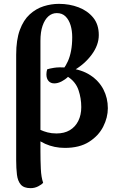

<svg xmlns="http://www.w3.org/2000/svg" viewBox="-20 -753 614 997"><path d="M139 224Q104 224 88 205.5Q72 187 68 154Q64 121 64 79V-469Q64 -546 83 -597.5Q102 -649 134.5 -678.5Q167 -708 206.5 -720.5Q246 -733 286 -733Q341 -733 388 -715Q435 -697 464 -661.5Q493 -626 493 -571Q493 -519 456 -469Q419 -419 361 -386L310 -396Q322 -412 332.5 -435Q343 -458 349 -489.5Q355 -521 355 -560Q355 -594 346.5 -622Q338 -650 320.5 -667.5Q303 -685 275 -685Q250 -685 231 -668Q212 -651 201 -619Q190 -587 190 -541V33Q190 79 192 123.5Q194 168 204 196Q197 205 178.5 214.5Q160 224 139 224ZM317 15Q262 15 215 -6Q168 -27 145 -60L159 -95Q172 -87 189 -79Q206 -71 227 -65.5Q248 -60 273 -60Q314 -60 342.5 -77Q371 -94 386.5 -125Q402 -156 402 -197Q402 -243 387.5 -285.5Q373 -328 333 -354Q319 -340 299.5 -330Q280 -320 262 -320Q243 -320 232 -332.5Q221 -345 221 -367Q221 -373 222 -380Q223 -387 225 -393Q236 -397 261 -401Q286 -405 324 -402L338 -399Q404 -392 449 -362.5Q494 -333 517 -288.5Q540 -244 540 -191Q540 -143 516 -95.5Q492 -48 442.5 -16.5Q393 15 317 15Z"/></svg>

Font: Arima Thin
Style: Bold
Weight: 700
Version: Version 1.100